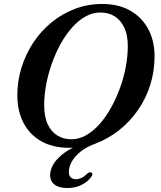

<svg xmlns="http://www.w3.org/2000/svg" viewBox="-20 -733 811 969"><path d="M496 -713Q577.5 -713 636.5 -679.8Q695.5 -646.5 727.8 -587Q760 -527.5 760 -449Q760 -372.5 738 -303.5Q716 -234.5 675.8 -176.8Q635.5 -119 581.2 -76Q527 -33 462.5 -8.5Q417 8 387 32Q357 56 342.2 82.8Q327.5 109.5 327.5 133.5Q327 152.5 337 162Q347 171.5 363 171.5Q377.5 171.5 392.2 164.2Q407 157 419 144.5Q424.5 139.5 429.2 137.5Q434 135.5 439 137Q444 138 446 143.8Q448 149.5 440.5 159Q427 181.5 394.2 198.8Q361.5 216 320 216Q278 216 255.5 198.8Q233 181.5 233 151Q233 126.5 247 100.5Q261 74.5 290.5 49.5Q320 24.5 366 3.5L368 9Q354.5 11.5 345.5 12.2Q336.5 13 328.5 13Q247.5 13 189 -19.8Q130.5 -52.5 99 -112.2Q67.5 -172 67.5 -253Q67.5 -325.5 89 -393.5Q110.5 -461.5 149.2 -519.8Q188 -578 241.5 -621.2Q295 -664.5 359.5 -688.8Q424 -713 496 -713ZM203 -201.5Q203 -143 221.2 -105Q239.5 -67 270.5 -48.5Q301.5 -30 339.5 -30Q379 -30 415.2 -50.8Q451.5 -71.5 483.2 -107.5Q515 -143.5 541 -190.5Q567 -237.5 586 -290Q605 -342.5 615 -396.5Q625 -450.5 625 -500.5Q625 -556.5 607 -594.2Q589 -632 558 -651Q527 -670 486 -670Q447.5 -670 411.8 -650Q376 -630 344.2 -594.5Q312.5 -559 286.8 -512.8Q261 -466.5 242.2 -414Q223.5 -361.5 213.2 -307.2Q203 -253 203 -201.5Z"/></svg>

Font: Fraunces Medium
Style: Italic
Weight: 500
Italic angle: -16°
Version: Version 1.000;[b76b70a41]